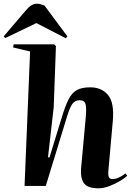

<svg xmlns="http://www.w3.org/2000/svg" viewBox="-60 -1007 711 1040"><path d="M629 -55Q617 -43 590.5 -27Q564 -11 532.5 1Q501 13 474 13Q413 13 394 -15.5Q375 -44 379 -93L405 -377Q409 -424 403 -444Q397 -464 371 -464Q345 -464 330 -441.5Q315 -419 297 -356L188 0H73L103 -728L11 -750L14 -767H233L243 -757L231 -427L200 -155L208 -154L274 -369Q293 -432 311 -468Q329 -504 356 -519Q383 -534 429 -534Q490 -534 525 -492.5Q560 -451 551 -351L527 -82Q525 -57 530 -47Q535 -37 550 -37Q565 -37 584 -45.5Q603 -54 620 -68ZM305 -810 296 -800 137 -882 -31 -801 -40 -810 82 -953Q111 -987 139 -987Q151 -987 160.5 -984Q170 -981 181 -977Z"/></svg>

Font: Literata 72pt
Style: Bold Italic
Weight: 700
Italic angle: -2°
Designer: Latin by Veronika Burian and Jose Scaglione. Greek by Irene Vlachou. Cyrillic by Vera Evstafieva
Foundry: TypeTogether
Version: Version 3.002